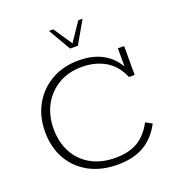

<svg xmlns="http://www.w3.org/2000/svg" viewBox="-144 -915 958 1041"><g transform="rotate(-20 335.0 -394.5)"><path d="M360 10Q265 10 195 -28Q125 -66 86.5 -134Q48 -202 48 -291Q48 -380 86.5 -448Q125 -516 193 -555Q261 -594 351 -594Q440 -594 501 -555Q562 -516 589 -445L574 -449V-583H610V-416H577Q546 -489 488 -522Q430 -555 355 -555Q278 -555 220 -521Q162 -487 129.5 -427.5Q97 -368 97 -290Q97 -212 129.5 -153Q162 -94 221 -61.5Q280 -29 360 -29Q437 -29 488.5 -59Q540 -89 575 -155L612 -135Q573 -61 511 -25.5Q449 10 360 10ZM330 -670 255 -799H280L352 -692L424 -799H449L375 -670Z"/></g></svg>

Font: Rokkitt ExtraLight
Style: Regular
Weight: 250
Version: Version 3.103